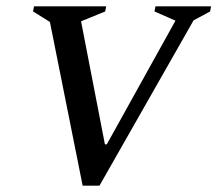

<svg xmlns="http://www.w3.org/2000/svg" viewBox="-20 -580 684 604"><path d="M240 4 137 -511 84 -544 87 -560H314L311 -544L235 -513L310 -126H316L532 -515L466 -544L469 -560H644L641 -544L589 -516L293 4Z"/></svg>

Font: Spectral SC Medium
Style: Italic
Weight: 500
Italic angle: -10°
Designer: Jean-Baptiste Levee
Foundry: Production Type
Version: Version 2.001